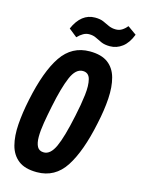

<svg xmlns="http://www.w3.org/2000/svg" viewBox="-138 -1013 811 1101"><g transform="rotate(15 268.0 -462.5)"><path d="M192 10Q121 10 82 -20.5Q43 -51 29 -104.5Q15 -158 20 -228.5Q25 -299 42 -379Q79 -557 140.5 -647.5Q202 -738 308 -738Q377 -738 416 -709Q455 -680 469.5 -627Q484 -574 479.5 -503.5Q475 -433 457 -351Q421 -177 360.5 -83.5Q300 10 192 10ZM202 -110Q241 -110 268 -168.5Q295 -227 323 -361Q338 -430 345 -488.5Q352 -547 342.5 -583Q333 -619 298 -619Q256 -619 229 -556Q202 -493 178 -375Q167 -322 159 -274Q151 -226 151 -189Q151 -152 162.5 -131Q174 -110 202 -110ZM410 -796Q379 -796 358.5 -805Q338 -814 320.5 -823Q303 -832 279 -832Q261 -832 244 -822.5Q227 -813 211 -796L162 -835Q205 -933 287 -933Q317 -933 336.5 -924.5Q356 -916 374.5 -907Q393 -898 418 -898Q438 -898 454 -908Q470 -918 484 -935L536 -898Q516 -846 483 -821Q450 -796 410 -796Z"/></g></svg>

Font: Mona Sans Condensed
Style: Bold Italic
Weight: 700
Width: 3
Italic angle: -11.7°
Designer: Deni Anggara
Foundry: GitHub
Version: Version 1.001; ttfautohint (v1.8.4.7-5d5b);gftools[0.9.31]